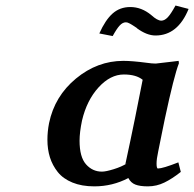

<svg xmlns="http://www.w3.org/2000/svg" viewBox="-20 -658 696 688"><path d="M421.9 -439.9Q453.6 -439.9 504.9 -433.1Q524.9 -430.2 538.1 -430.2Q542 -430.2 580.1 -435.1Q581.5 -435.1 598.9 -437.3Q616.2 -439.5 620.1 -439.9L621.1 -431.2Q603.5 -386.2 570.8 -232.9Q566.4 -210.4 558.1 -170.7Q549.8 -130.9 546.9 -115.2Q541 -88.4 541 -71.8Q541 -54.2 545.9 -54.2Q563 -54.2 619.1 -76.2L627.9 -42Q597.2 -17.6 569.1 -3.9Q541 9.8 509.8 9.8Q481.4 9.8 465.1 3.4Q448.7 -2.9 439.9 -20Q383.3 9.8 317.9 9.8Q272.9 9.8 239.5 -3.9Q206.1 -17.6 187 -41.5Q168 -65.4 158.9 -94.2Q149.9 -123 149.9 -157.2Q149.9 -186.5 155.8 -216.8Q175.8 -313.5 252.4 -376.7Q329.1 -439.9 421.9 -439.9ZM423.8 -391.1Q375.5 -391.1 333.3 -345Q291 -298.8 273.9 -226.1Q265.1 -184.1 265.1 -153.8Q265.1 -95.2 288.3 -69.1Q311.5 -43 345.2 -43Q359.4 -43 387.7 -51.8Q416 -60.5 436 -73.2L429.2 -69.8Q435.1 -97.2 446.8 -152.3Q458.5 -207.5 463.9 -234.9L491.2 -372.1Q467.8 -391.1 423.8 -391.1ZM558.1 -584Q569.3 -584 580.6 -595.5Q591.8 -606.9 608.9 -638.2L655.8 -626Q617.2 -530.8 537.1 -530.8Q505.9 -530.8 470.2 -557.1H471.2Q469.2 -558.6 462.4 -563Q455.6 -567.4 452.9 -569.1Q450.2 -570.8 445.3 -573.5Q440.4 -576.2 437.3 -577.1Q434.1 -578.1 431.2 -578.1Q419.4 -578.1 408.7 -566.4Q397.9 -554.7 383.8 -528.8L335.9 -538.1Q357.4 -586.4 383.5 -609.6Q409.7 -632.8 446.8 -632.8Q487.3 -632.8 522 -604Q543.9 -584 558.1 -584Z"/></svg>

Font: Linear Smooth
Style: Bold Italic
Weight: 700
Designer: Philipp H. Poll, Flanker
Foundry: Philipp H. Poll, reworked by Flanker
Version: Version 1.061 | FøM Fix